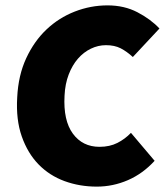

<svg xmlns="http://www.w3.org/2000/svg" viewBox="-20 -682 626 714"><path d="M44 -320Q48 -402 77.5 -465.5Q107 -529 153 -572.5Q199 -616 258 -639Q317 -662 380 -662Q442 -662 491 -636.5Q540 -611 573 -576L474 -470Q451 -491 428.5 -502.5Q406 -514 374 -514Q345 -514 318 -501Q291 -488 270 -464Q249 -440 235.5 -405Q222 -370 220 -326Q215 -234 251 -185Q287 -136 350 -136Q388 -136 416.5 -150.5Q445 -165 467 -188L555 -84Q511 -36 455.5 -12Q400 12 340 12Q276 12 220 -8.5Q164 -29 123.5 -70.5Q83 -112 61 -174.5Q39 -237 44 -320Z"/></svg>

Font: Kilde Sans Black
Style: Regular
Weight: 900
Italic angle: -3°
Designer: Paul D. Hunt
Foundry: Adobe Systems Incorporated
Version: Version 1.050;PS Version 1.000;hotconv 1.0.70;makeotf.lib2.5